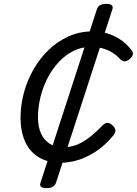

<svg xmlns="http://www.w3.org/2000/svg" viewBox="-20 -821 706 991"><path d="M295 19Q226 19 179 -10Q132 -39 109 -91.5Q86 -144 86 -212Q86 -277 103 -341Q120 -405 152.5 -462Q185 -519 230.5 -563Q276 -607 333.5 -633Q391 -659 458 -659Q500 -659 535.5 -648Q571 -637 601 -617Q631 -597 655 -567Q669 -551 665.5 -539Q662 -527 648 -515Q632 -503 620.5 -504.5Q609 -506 596 -520Q579 -538 556.5 -551.5Q534 -565 507.5 -572Q481 -579 449 -579Q401 -579 359 -558Q317 -537 283 -500.5Q249 -464 225 -417Q201 -370 188.5 -318.5Q176 -267 176 -215Q176 -168 191 -133.5Q206 -99 235 -80Q264 -61 306 -61Q345 -61 378 -74.5Q411 -88 443.5 -113.5Q476 -139 512 -176Q526 -189 538.5 -186.5Q551 -184 561 -174Q574 -162 575.5 -150Q577 -138 566 -123Q521 -69 473 -38Q425 -7 380 6Q335 19 295 19ZM220 150Q179 150 189 122L480 -773Q489 -801 529 -801Q569 -801 560 -773L269 122Q259 150 220 150Z"/></svg>

Font: Playwrite CU
Style: Regular
Weight: 400
Designer: Veronika Burian, José Scaglione
Foundry: TypeTogether
Version: Version 1.002